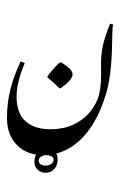

<svg xmlns="http://www.w3.org/2000/svg" viewBox="-20 -733 901 1329"><path d="M741.7 -568.8 762.7 -563.5Q756.8 -533.7 755.9 -428.2Q752.4 -201.2 710 -70.3Q647 129.9 535.6 235.4Q424.3 340.8 280.3 340.8Q165 340.8 96.7 270.3Q28.3 199.7 28.3 84.5Q28.3 -21 52 -114.7Q75.7 -208.5 123 -307.6L151.4 -296.9Q94.7 -160.6 94.7 -63.5Q94.7 50.3 156.7 106Q218.8 161.6 328.6 161.6Q415.5 161.6 480.7 132.6Q545.9 103.5 589.8 57.1Q633.8 10.7 657 -50.5Q680.2 -111.8 680.2 -224.1L679.2 -292Q679.2 -356.9 692.1 -417Q705.1 -477.1 741.7 -568.8ZM413.1 -712.9ZM312 575.7ZM397.9 -216.3ZM342.8 376ZM308.6 -196.8V-205.6Q320.8 -224.1 352.1 -258.8Q383.3 -293.5 395.5 -301.3H404.3Q441.9 -277.3 462.2 -257.3Q482.4 -237.3 482.4 -216.8Q482.4 -181.6 399.9 -122.1H391.1Q349.1 -165 308.6 -196.8ZM395.5 -211.4ZM395.5 -371.6ZM294.4 462.9Q263.7 462.9 240.7 441.9Q217.8 420.9 217.8 387.2Q217.8 348.6 241.9 318.4Q266.1 288.1 306.6 288.1Q335.9 288.1 357.4 311.3Q378.9 334.5 378.9 370.6Q378.9 411.1 356 437Q333 462.9 294.4 462.9ZM248 379.4Q248 393.6 260.3 403.3Q272.5 413.1 298.8 413.1Q318.4 413.1 334.5 402.3Q350.6 391.6 350.6 371.6Q350.6 356 334.7 348.4Q318.8 340.8 299.8 340.8Q281.2 340.8 264.6 350.8Q248 360.8 248 379.4ZM298.8 384.8Z"/></svg>

Font: Noto Nastaliq Urdu
Style: Regular
Weight: 400
Designer: Monotype Design Team
Foundry: Monotype Imaging Inc.
Version: Version 1.02 uh